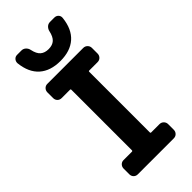

<svg xmlns="http://www.w3.org/2000/svg" viewBox="-298 -1033 1096 1096"><g transform="rotate(-45 250.0 -485.0)"><path d="M398.4 -969.7Q413.1 -969.7 422.9 -959.5Q432.6 -949.2 430.7 -933.6Q421.9 -852.5 375 -811Q328.1 -769.5 248 -769.5Q168 -769.5 121.1 -811Q74.2 -852.5 65.4 -933.6Q64.5 -948.2 73.7 -959Q83 -969.7 97.7 -969.7H132.8Q147.5 -969.7 158.7 -959.5Q169.9 -949.2 172.9 -933.6Q180.7 -896.5 199.2 -880.9Q217.8 -865.2 248.5 -865.2Q279.3 -865.2 297.4 -881.3Q315.4 -897.5 323.2 -933.6Q326.2 -948.2 336.9 -959Q347.7 -969.7 363.3 -969.7ZM392.6 -730.5Q407.2 -730.5 417.5 -720.2Q427.7 -710 427.7 -695.3V-650.4Q427.7 -635.7 418 -625.5Q408.2 -615.2 392.6 -615.2H325.2Q320.3 -615.2 320.3 -610.4V-120.1Q320.3 -115.2 325.2 -115.2H392.6Q407.2 -115.2 417.5 -105Q427.7 -94.7 427.7 -80.1V-35.2Q427.7 -20.5 418 -10.3Q408.2 0 392.6 0H102.5Q87.9 0 78.1 -9.8Q68.4 -19.5 68.4 -35.2V-80.1Q68.4 -94.7 78.1 -105Q87.9 -115.2 102.5 -115.2H170.9Q175.8 -115.2 175.8 -120.1V-610.4Q175.8 -615.2 170.9 -615.2H102.5Q87.9 -615.2 78.1 -625Q68.4 -634.8 68.4 -650.4V-695.3Q68.4 -710 78.1 -720.2Q87.9 -730.5 102.5 -730.5Z"/></g></svg>

Font: Rounded-L Mgen+ 1m bold
Style: Bold
Weight: 700
Designer: [Source Han Sans]
Ryoko NISHIZUKA  (kana & ideographs); Paul D. Hunt (Latin, Greek & Cyrillic); Wenlong ZHANG  (bopomofo
Version: Version 1.059.20150602